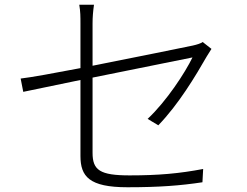

<svg xmlns="http://www.w3.org/2000/svg" viewBox="-20 -783 1040 809"><path d="M871 -577 834 -606C826 -600 810 -595 792 -591C753 -583 553 -542 370 -506V-684C370 -711 372 -734 376 -763H314C319 -734 319 -712 319 -684V-496C209 -475 111 -457 67 -452L78 -396L319 -446V-126C319 -40 355 6 517 6C652 6 740 -1 833 -15L836 -71C736 -52 649 -44 526 -44C401 -44 370 -66 370 -139V-456L791 -541C760 -477 682 -357 602 -282L647 -255C733 -344 804 -463 851 -545C857 -555 865 -568 871 -577Z"/></svg>

Font: Noto Sans HK Light
Style: Regular
Weight: 300
Designer: Ryoko NISHIZUKA 西塚涼子 (kana, bopomofo & ideographs); Paul D. Hunt (Latin, Greek & Cyrillic); Sandoll Communications 산돌커뮤니
Foundry: Adobe
Version: Version 2.004;hotconv 1.0.118;makeotfexe 2.5.65603